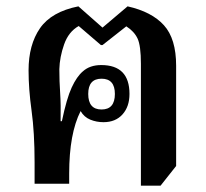

<svg xmlns="http://www.w3.org/2000/svg" viewBox="-20 -579 650 605"><path d="M535 -56V-372Q535 -457 496.5 -499.5Q458 -542 382 -559L303 -492L227 -559Q142 -542 106 -490Q70 -438 70 -357Q70 -299 79.5 -230Q89 -161 89 -68V0H198V-32Q198 -158 234 -229Q245 -210 264.5 -202Q284 -194 306 -194Q344 -194 366 -218.5Q388 -243 388 -283Q388 -374 299 -374Q263 -374 241 -354Q222 -338 206 -303.5Q190 -269 175 -197H171Q172 -250 169.5 -286.5Q167 -323 167 -361Q168 -399 182 -439Q196 -479 228 -497L298 -437H303L378 -496Q403 -480 413.5 -457.5Q424 -435 424 -378V6H486ZM300 -234Q258 -234 258 -283Q258 -331 300 -331Q342 -331 342 -283Q342 -234 300 -234Z"/></svg>

Font: Noto Serif Thai SemiCondensed Semi
Style: Regular
Weight: 600
Width: 4
Designer: Monotype Design Team
Foundry: Monotype Imaging Inc.
Version: Version 1.901